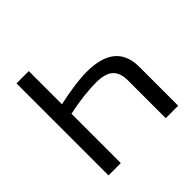

<svg xmlns="http://www.w3.org/2000/svg" viewBox="-174 -851 1015 1015"><g transform="rotate(-45 333.5 -344.0)"><path d="M511 0V-281Q511 -341 480.5 -367.5Q450 -394 384 -394Q340 -394 288 -388Q236 -382 175 -369V0H83V-688H175V-440Q308 -469 388 -469Q604 -469 604 -291V0Z"/></g></svg>

Font: Libra Sans
Style: Regular
Weight: 400
Foundry: Context Ltd
Version: Version 1.000; ttfautohint (v1.3)